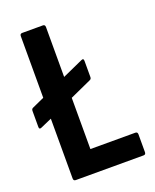

<svg xmlns="http://www.w3.org/2000/svg" viewBox="-130 -729 650 803"><g transform="rotate(-20 195.5 -327.5)"><path d="M67 0Q57 0 57 -11V-277L7 -255Q-4 -250 -4 -262V-334Q-4 -343 4 -346L57 -370V-644Q57 -655 67 -655H159Q169 -655 169 -644V-422L260 -463Q272 -469 272 -456V-384Q272 -375 264 -372L169 -329V-101H369Q379 -101 379 -90V-11Q379 0 369 0Z"/></g></svg>

Font: Sofia Sans Condensed
Style: Bold
Weight: 700
Designer: Botio Nikoltchev, Ani Petrova
Foundry: lettersoup
Version: Version 4.101; ttfautohint (v1.8.4.7-5d5b)